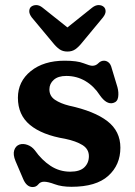

<svg xmlns="http://www.w3.org/2000/svg" viewBox="-20 -725 531 756"><path d="M241 -426Q209 -426 191.8 -410.8Q174.5 -395.5 174.5 -373Q174.5 -347 196.2 -332.2Q218 -317.5 252 -309Q351.5 -287.5 402.8 -248Q454 -208.5 454 -143.5Q454 -75.5 406.2 -32.5Q358.5 10.5 261.5 10.5Q222.5 10.5 195.8 0.5Q169 -9.5 153.5 -9.5Q139 -9.5 130.8 1Q122.5 11.5 108.5 11.5Q84 11.5 70.5 -22L41 -91Q30.5 -116.5 36 -133.5Q41.5 -150.5 57 -156Q71.5 -160.5 88.2 -154.5Q105 -148.5 117 -133.5Q144 -95 179 -72Q214 -49 256.5 -49Q294.5 -49 312.2 -66.2Q330 -83.5 330 -110Q330 -138 304.8 -153.8Q279.5 -169.5 236.5 -178.5Q146 -193.5 98.2 -233Q50.5 -272.5 50.5 -340Q50.5 -404 101.2 -445Q152 -486 234.5 -486Q284 -486 309 -476Q334 -466 343.5 -466Q357.5 -466 367.2 -476Q377 -486 389.5 -486Q399 -486 407.5 -479.2Q416 -472.5 420 -456L442.5 -381.5Q448 -361 445.2 -342.5Q442.5 -324 425.5 -319.5Q399.5 -312.5 373.5 -349.5Q350 -386 316 -406Q282 -426 241 -426ZM303.5 -557.5Q290 -540.5 277 -531.2Q264 -522 245.5 -522Q227 -522 214 -531.2Q201 -540.5 187.5 -557.5L105 -656.5Q95 -670 95.2 -681Q95.5 -692 102 -698Q110.5 -705 122.8 -705Q135 -705 147.5 -695L245.5 -617L343 -695Q356 -705 368.2 -705Q380.5 -705 388.5 -698Q395.5 -692 395.8 -681Q396 -670 385.5 -656.5Z"/></svg>

Font: Fraunces 9pt S100 SemiBold
Style: Regular
Weight: 600
Version: Version 1.000; ttfautohint (v1.8.3)